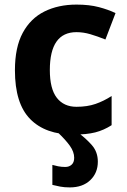

<svg xmlns="http://www.w3.org/2000/svg" viewBox="-20 -576 554 836"><path d="M300 10Q178 10 111.5 -57.5Q45 -125 45 -270Q45 -370 79 -433Q113 -496 173.5 -526Q234 -556 313 -556Q369 -556 410.5 -545Q452 -534 483 -519L439 -404Q404 -418 373.5 -427Q343 -436 313 -436Q197 -436 197 -271Q197 -189 227.5 -150Q258 -111 313 -111Q360 -111 396 -123.5Q432 -136 466 -158V-31Q432 -9 394.5 0.5Q357 10 300 10ZM303 111Q303 85 284 58.5Q265 32 231 0H318Q355 27 380.5 56.5Q406 86 406 128Q406 177 373 208.5Q340 240 284 240Q260 240 242 236.5Q224 233 208 229V142Q218 145 233 148Q248 151 264 151Q281 151 292 141Q303 131 303 111Z"/></svg>

Font: Noto IKEA Simplified Chinese
Style: Bold
Weight: 700
Designer: Monotype Design Team
Foundry: Monotype Imaging Inc.
Version: Version 1.100